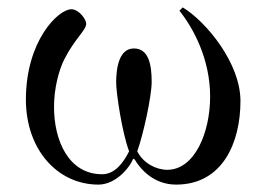

<svg xmlns="http://www.w3.org/2000/svg" viewBox="-20 -487 720 519"><path d="M50 -218C50 -82 136 12 246 12C290 12 328 -29 340 -58L344 -56C360 -29 396 12 456 12C582 12 630 -102 630 -214C630 -316 538 -428 474 -467L465 -458C502 -412 548 -328 548 -226C548 -128 506 -28 432 -28C402 -28 367 -46 351 -78C367 -122 390 -226 390 -266C390 -312 382 -356 342 -356C302 -356 294 -304 294 -264C294 -236 310 -128 329 -78C313 -46 290 -16 256 -16C166 -16 126 -106 126 -198C126 -248 139 -297.5 154 -327C182.6 -383.3 213 -405 213 -423C213 -435 193 -462 173 -462C137 -462 50 -376 50 -218Z"/></svg>

Font: Old Standard
Style: Regular
Weight: 400
Designer: Alexey Kryukov <alexios@thessalonica.org.ru>
Version: Version 2.0